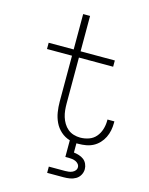

<svg xmlns="http://www.w3.org/2000/svg" viewBox="-138 -821 876 1127"><g transform="rotate(15 300.0 -257.5)"><path d="M261 220V182H361Q372 182 382.5 180.5Q393 179 403 174.5Q413 170 420 161.5Q427 153 427 142Q427 131 420 122.5Q413 114 403 109.5Q393 105 382.5 103.5Q372 102 361 102H340V1Q309 -8 285 -29.5Q261 -51 247.5 -79.5Q234 -108 229 -139.5Q224 -171 224 -203V-482H72V-520H224V-735H266V-520H474V-482H266V-203Q266 -183 268 -162.5Q270 -142 276 -122.5Q282 -103 292.5 -85.5Q303 -68 318.5 -55Q334 -42 354 -36Q374 -30 394 -30Q421 -30 446.5 -39Q472 -48 489 -68Q506 -88 514 -114Q522 -140 522 -166Q522 -168 522 -170Q522 -172 522 -174H564Q564 -171 564 -168.5Q564 -166 564 -164Q564 -141 559.5 -118.5Q555 -96 545 -75.5Q535 -55 519 -38Q503 -21 483 -10.5Q463 0 440 4Q417 8 394 8Q391 8 388 8Q385 8 382 8V64Q398 66 414 71Q430 76 442.5 85.5Q455 95 462 110.5Q469 126 469 142Q469 161 459.5 178Q450 195 433.5 204.5Q417 214 398.5 217Q380 220 361 220Z"/></g></svg>

Font: Zed Sans Extralight Extended
Style: Regular
Weight: 200
Width: 7
Designer: Belleve Invis
Foundry: Belleve Invis
Version: Version 1.0.0; ttfautohint (v1.8.4)